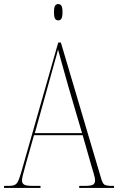

<svg xmlns="http://www.w3.org/2000/svg" viewBox="-23 -923 586 943"><path d="M-3 0V-10H21Q39 -10 49.5 -15Q60 -20 67 -35.5Q74 -51 83 -83L263 -714H276L473 -49Q480 -23 489.5 -16.5Q499 -10 527 -10H537V0H366V-10H391Q426 -10 435 -16.5Q444 -23 444 -38Q444 -48 437 -71.5Q430 -95 425 -112L383 -259H144L106 -125Q103 -113 98 -95.5Q93 -78 89 -61.5Q85 -45 85 -37Q85 -23 95 -16.5Q105 -10 139 -10H176V0ZM148 -269H380L313 -497Q296 -558 283.5 -602Q271 -646 262 -680Q256 -655 245.5 -619.5Q235 -584 224 -542ZM263 -823Q252 -823 247 -832Q242 -841 242 -863Q242 -885 247 -894Q252 -903 263 -903Q274 -903 279 -894Q284 -885 284 -863Q284 -841 279 -832Q274 -823 263 -823Z"/></svg>

Font: Noto Serif Display Condensed Thin
Style: Regular
Weight: 100
Width: 3
Designer: Monotype Design Team
Foundry: Monotype Imaging Inc.
Version: Version 2.009